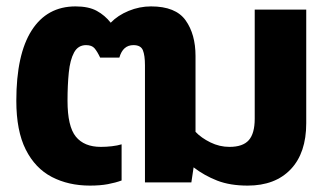

<svg xmlns="http://www.w3.org/2000/svg" viewBox="-20 -570 1031 600"><path d="M261 10Q194 10 142 -17Q90 -44 60.5 -102.5Q31 -161 31 -255Q31 -400 79 -475Q127 -550 216 -550Q257 -550 282.5 -536Q308 -522 326 -499Q348 -522 382 -536Q416 -550 452 -550Q529 -550 560 -506.5Q591 -463 591 -395V-158Q609 -139 637.5 -125Q666 -111 697 -111Q739 -111 757.5 -132Q776 -153 776 -199V-540H937V-185Q937 -92 888.5 -41Q840 10 754 10Q699 10 659 -5.5Q619 -21 585 -47L578 0H433V-366Q433 -397 426.5 -413Q420 -429 397 -429Q364 -429 353 -390H293Q284 -409 275.5 -419Q267 -429 249 -429Q224 -429 211.5 -406Q199 -383 195 -343.5Q191 -304 191 -255Q191 -175 217 -143Q243 -111 295 -111Q312 -111 329.5 -113Q347 -115 360 -119V-6Q341 1 317 5.5Q293 10 261 10Z"/></svg>

Font: Kanit SemiBold
Style: Regular
Weight: 600
Designer: Katatrad Team
Foundry: CadsonDemak
Version: Version 2.000; ttfautohint (v1.8.3)